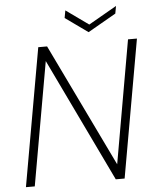

<svg xmlns="http://www.w3.org/2000/svg" viewBox="-59 -924 784 973"><g transform="rotate(-5 333.5 -437.5)"><path d="M613.8 -701.2H659.2L535.2 0H490.2L189 -627.9L78.1 0H33.2L157.2 -701.2H202.1L503.9 -75.2ZM424.8 -793 567.9 -875 561 -836.9 418 -754.9 303.2 -836.9 310.1 -875Z"/></g></svg>

Font: SVN-Poppins ExtraLight
Style: Italic
Weight: 200
Italic angle: -10°
Designer: Ninad Kale (Devanagari), Jonny Pinhorn (Latin)
Foundry: Indian Type Foundry
Version: Version 3.002 2017